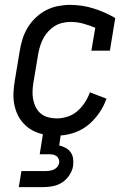

<svg xmlns="http://www.w3.org/2000/svg" viewBox="-20 -548 540 788"><path d="M57 220 68 154H168Q176 154 185 152.5Q194 151 201.5 147.5Q209 144 215 137Q221 130 223 121Q224 113 221 105Q218 97 211.5 92.5Q205 88 197 86.5Q189 85 180 85H143L156 3Q133 -2 113 -13Q93 -24 77 -41Q61 -58 51.5 -79Q42 -100 38 -123Q34 -146 35.5 -170.5Q37 -195 41 -219L61 -339Q65 -364 72.5 -388Q80 -412 93.5 -434.5Q107 -457 126.5 -475.5Q146 -494 169 -506Q192 -518 217.5 -523Q243 -528 267 -528Q318 -528 365 -513Q412 -498 453 -474L431 -340H355L371 -434Q347 -444 322 -451Q297 -458 269 -458Q253 -458 236 -454Q219 -450 204.5 -441Q190 -432 178 -419Q166 -406 158 -391Q150 -376 145 -360Q140 -344 137 -328L117 -208Q114 -190 113.5 -172.5Q113 -155 116.5 -138Q120 -121 128 -106Q136 -91 148.5 -81Q161 -71 178 -66.5Q195 -62 213 -62Q234 -62 256.5 -69Q279 -76 297 -91.5Q315 -107 328 -127Q341 -147 349 -169L417 -143Q407 -114 388.5 -86.5Q370 -59 345.5 -38Q321 -17 290.5 -5.5Q260 6 229 8L223 49Q237 52 249.5 59Q262 66 270 77Q278 88 280 103Q282 118 280 133Q277 152 265 170.5Q253 189 235.5 200.5Q218 212 197.5 216Q177 220 157 220Z"/></svg>

Font: Iosevka Curly Slab
Style: Italic
Weight: 400
Italic angle: -9°
Monospace: yes
Designer: Belleve Invis
Foundry: Belleve Invis
Version: Version 22.1.2; ttfautohint (v1.8.4)